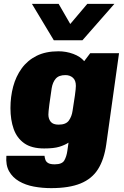

<svg xmlns="http://www.w3.org/2000/svg" viewBox="-20 -786 640 992"><path d="M244 186Q198 186 155 178Q112 170 78.5 150.5Q45 131 27 99Q9 67 13 19H210Q211 29 214.5 39.5Q218 50 229 56.5Q240 63 263 63Q301 63 312.5 42.5Q324 22 328 -7L334 -49Q314 -36 286 -27.5Q258 -19 208 -19Q143 -19 105 -46Q67 -73 50.5 -120Q34 -167 34 -227Q34 -286 48 -338.5Q62 -391 92 -432.5Q122 -474 169 -497.5Q216 -521 282 -521Q322 -521 358.5 -507.5Q395 -494 415 -470L446 -511H595L529 -40Q518 38 486.5 88Q455 138 396 162Q337 186 244 186ZM283 -142Q321 -142 336 -163.5Q351 -185 355 -214Q362 -256 367 -292.5Q372 -329 372 -342Q372 -371 356.5 -384.5Q341 -398 318 -398Q284 -398 268 -379.5Q252 -361 247 -330Q240 -286 235 -246.5Q230 -207 230 -194Q230 -172 242 -157Q254 -142 283 -142ZM571 -766 406 -578H258L145 -766H283L343 -662L431 -766Z"/></svg>

Font: Chivo Mono Medium Black
Style: Italic
Weight: 900
Italic angle: -8.05°
Monospace: yes
Version: Version 1.008